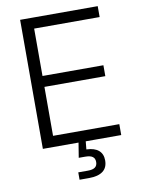

<svg xmlns="http://www.w3.org/2000/svg" viewBox="-100 -795 787 1066"><g transform="rotate(-10 294.0 -262.0)"><path d="M89.4 0V-727.5H526.9V-666H157.7V-398.9H501V-337.4H157.7V-61.5H531.2V0ZM260.3 204.1V162.6H314.5Q342.3 162.6 355.2 152.8Q368.2 143.1 368.2 123Q368.2 103 355.2 93.3Q342.3 83.5 313 83.5H276.9L293.5 -18.6H331.1V0L326.7 44.9Q372.1 46.4 395.5 66.4Q418.9 86.4 418.9 123Q418.9 163.6 392.1 183.8Q365.2 204.1 314.5 204.1Z"/></g></svg>

Font: Inter 20pt Light
Style: Regular
Weight: 300
Version: Version 4.001;git-66647c0bb